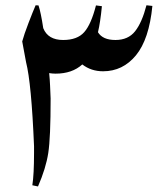

<svg xmlns="http://www.w3.org/2000/svg" viewBox="-20 -690 607 713"><path d="M100.1 -2Q106.4 -42 106.4 -122.1V-147Q96.7 -381.3 76.7 -459.5L62.5 -536.1Q69.3 -561.5 85.7 -604.2Q102.1 -647 112.3 -670.4L123 -669.9Q131.8 -643.6 140.6 -585.4Q158.2 -541.5 214.4 -541.5Q267.1 -541.5 292.7 -570.6Q318.4 -599.6 336.4 -669.9L358.4 -667Q352.5 -606.4 343.8 -570.3Q361.3 -541.5 408.7 -541.5Q456.1 -541.5 481.7 -574Q507.3 -606.4 523.9 -670.4L545.9 -668Q533.7 -543.9 484.9 -484.6Q436 -425.3 362.8 -425.3Q318.4 -425.3 285.6 -450.7Q248 -416.5 186.5 -416.5Q174.8 -416.5 162.6 -418.5Q165 -394.5 166 -371.3Q167 -348.1 168 -324.2Q168 -178.2 159.2 -121.6Q150.4 -64.9 121.1 2.4Z"/></svg>

Font: Noto Nastaliq Urdu
Style: Regular
Weight: 400
Designer: Monotype Design Team
Foundry: Monotype Imaging Inc.
Version: Version 1.02 uh